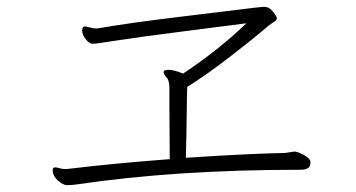

<svg xmlns="http://www.w3.org/2000/svg" viewBox="-20 -613 1040 561"><path d="M812 -166 839 -170H842Q852 -169 869 -159.5Q886 -150 887 -141V-137Q887 -117 859 -117Q493 -117 203 -74Q189 -72 176.5 -72Q164 -72 149 -85.5Q134 -99 134 -117Q134 -124 142 -124Q145 -124 153.5 -121.5Q162 -119 173 -119L183 -120Q306 -135 476 -148Q475 -251 475 -297V-356Q475 -378 466.5 -387Q458 -396 458 -402.5Q458 -409 473 -409Q488 -409 515 -398Q619 -467 700 -545Q646 -538 509.5 -520.5Q373 -503 316.5 -494Q260 -485 250.5 -485Q241 -485 230.5 -498.5Q220 -512 220 -524Q220 -536 229 -536L254 -530H265Q357 -546 506.5 -564Q656 -582 695.5 -587Q735 -592 749 -593H752Q767 -593 778 -578.5Q789 -564 789 -559Q789 -554 779 -548Q769 -542 744.5 -521Q720 -500 653 -448Q586 -396 527 -359Q526 -330 525.5 -276.5Q525 -223 523 -152Q705 -164 809 -166Z"/></svg>

Font: ToneOZ-Pinyin-WenKai-Light
Style: Light
Weight: 300
Designer: Fontworks Inc.
Foundry: ToneOZ
Version: Version 0.240331